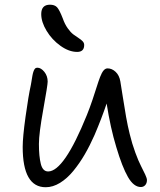

<svg xmlns="http://www.w3.org/2000/svg" viewBox="-20 -766 680 814"><path d="M307.1 -545.9Q272.5 -545.9 236.3 -571.8Q200.2 -597.7 177.5 -635.3Q154.8 -672.9 154.8 -706.1Q154.8 -746.1 191.9 -746.1Q211.4 -746.1 221.7 -735.4Q231.9 -724.6 246.1 -688Q254.4 -664.1 266.8 -646.5Q279.3 -628.9 291 -620.1Q302.7 -611.3 313.5 -604.5Q324.2 -597.7 330.6 -590.8Q336.9 -584 336.9 -575.2Q336.9 -545.9 307.1 -545.9ZM173.8 27.8Q76.2 27.8 76.2 -143.1Q76.2 -184.1 88.4 -272Q100.6 -359.9 110.8 -405.8Q111.8 -411.6 113.3 -420.2Q114.7 -428.7 115.5 -433.6Q116.2 -438.5 117.4 -445.1Q118.7 -451.7 119.6 -455.3Q120.6 -459 122.1 -463.4Q123.5 -467.8 125 -470.2Q126.5 -472.7 128.4 -474.9Q130.4 -477.1 132.8 -478Q135.3 -479 138.2 -479Q153.8 -479 168 -461.4Q182.1 -443.8 182.1 -419.9Q182.1 -405.3 163.6 -302.7Q145 -200.2 145 -155.8Q145 -103 153.1 -71Q161.1 -39.1 184.1 -39.1Q251.5 -39.1 348.1 -277.8Q360.4 -308.1 372.1 -342.8Q383.8 -377.4 390.4 -398.9Q397 -420.4 404.3 -439.5Q411.6 -458.5 419.2 -467.3Q426.8 -476.1 436 -476.1Q454.6 -476.1 470.2 -461.4Q485.8 -446.8 490.2 -420.9Q492.2 -409.7 500 -359.4Q507.8 -309.1 514.6 -270.3Q521.5 -231.4 529.8 -198.2Q540 -156.2 553.7 -119.1Q567.4 -82 577.9 -62Q588.4 -42 595.7 -25.9Q603 -9.8 603 -2.9Q603 10.7 595.7 18.8Q588.4 26.9 577.1 26.9Q546.9 26.9 522.5 -15.6Q498 -58.1 473.1 -142.1Q448.2 -223.6 432.1 -327.1Q411.1 -264.6 380.9 -193.8Q361.3 -149.4 339.4 -111.6Q317.4 -73.7 291 -41.5Q264.6 -9.3 234.4 9.3Q204.1 27.8 173.8 27.8Z"/></svg>

Font: Shantell Sans Bouncy
Style: Regular
Weight: 300
Designer: Stephen Nixon, Anya Danilova, Shantell Martin
Foundry: Arrow Type
Version: Version 1.006;[9816181b4]